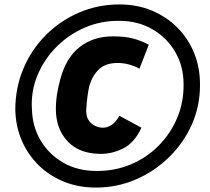

<svg xmlns="http://www.w3.org/2000/svg" viewBox="-20 -780 947 866"><path d="M412 66Q334 66 268.5 39.5Q203 13 154.5 -34.5Q106 -82 78.5 -145.5Q51 -209 49 -284Q49 -384 85.5 -470.5Q122 -557 187 -622Q252 -687 337 -723.5Q422 -760 519 -760Q599 -760 665.5 -732Q732 -704 781 -654.5Q830 -605 856.5 -538.5Q883 -472 882 -395Q882 -301 845 -218Q808 -135 742.5 -71Q677 -7 592.5 29.5Q508 66 412 66ZM414 -9Q496 -8 567.5 -37.5Q639 -67 693.5 -121Q748 -175 778.5 -246.5Q809 -318 808 -400Q808 -481 770.5 -545.5Q733 -610 667.5 -648Q602 -686 518 -686Q435 -687 361.5 -655Q288 -623 233 -567Q178 -511 148.5 -439Q119 -367 124 -288Q126 -209 163.5 -146Q201 -83 266 -46Q331 -9 414 -9ZM435 -86Q338 -86 285 -142.5Q232 -199 232 -288Q232 -323 237.5 -356.5Q243 -390 252 -423Q278 -520 339.5 -568Q401 -616 489 -616Q545 -616 581.5 -606Q618 -596 651 -578L609 -470Q590 -481 564 -488.5Q538 -496 510 -496Q457 -496 427 -468Q397 -440 383 -393Q378 -371 374.5 -345Q371 -319 369 -287Q367 -247 390 -225.5Q413 -204 446 -204Q464 -204 484 -217Q504 -230 518 -258L618 -204Q587 -137 537.5 -111.5Q488 -86 435 -86Z"/></svg>

Font: Finlandica
Style: Bold Italic
Weight: 700
Italic angle: -8°
Designer: Niklas Ekholm, Juho Hiilivirta, Jaakko Suomalainen
Foundry: Helsinki Type Studio
Version: Version 1.064; ttfautohint (v1.8.4.7-5d5b)